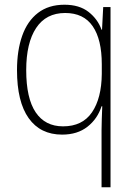

<svg xmlns="http://www.w3.org/2000/svg" viewBox="-20 -559 571 813"><path d="M410 -8Q410 -26 411 -55.5Q412 -85 413 -109H410Q393 -56 350.5 -22.5Q308 11 243 11Q151 11 101.5 -58.5Q52 -128 52 -262Q52 -345 74 -407.5Q96 -470 141 -504.5Q186 -539 253 -539Q316 -539 355 -508.5Q394 -478 410 -433H412L417 -529H448V234H410ZM247 -24Q329 -24 369.5 -83.5Q410 -143 411 -246V-287Q411 -392 372.5 -448Q334 -504 256 -504Q175 -504 133 -440.5Q91 -377 91 -262Q91 -143 131 -83.5Q171 -24 247 -24Z"/></svg>

Font: Noto Sans Telugu SemiCondensed ExtraLight
Style: Regular
Weight: 200
Width: 4
Designer: Jelle Bosma - Monotype Design Team
Foundry: Monotype Imaging Inc.
Version: Version 2.005; ttfautohint (v1.8.4.7-5d5b)